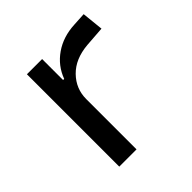

<svg xmlns="http://www.w3.org/2000/svg" viewBox="-142 -619 732 732"><g transform="rotate(-45 224.0 -253.5)"><path d="M96 0V-498H178V-385H184Q203 -437 249 -469Q295 -501 358 -504L411 -507L420 -420L338 -414Q268 -408 228.5 -367.5Q189 -327 189 -271V0Z"/></g></svg>

Font: Nunito Sans 6pt
Style: Regular
Weight: 400
Version: Version 3.101;gftools[0.9.27]